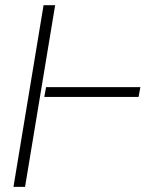

<svg xmlns="http://www.w3.org/2000/svg" viewBox="-20 -732 627 752"><path d="M196 -711.6 78.1 0H32.7L150.6 -711.6ZM529.8 -390.6 522.7 -352.3H153.4L160.5 -390.6Z"/></svg>

Font: Inter UI Thin
Style: Italic
Weight: 100
Italic angle: -9.39999°
Designer: Rasmus Andersson
Foundry: rsms
Version: 3.2;8d6f07862